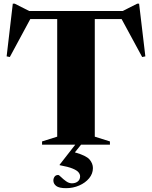

<svg xmlns="http://www.w3.org/2000/svg" viewBox="-20 -774 813 1027"><path d="M333.5 232.5Q296 232.5 280.8 220.8Q265.5 209 265.5 191.5Q265.5 180.5 271.8 171.2Q278 162 291.5 162Q295.5 162 306.8 173.2Q318 184.5 333.5 195.5Q349 206.5 364.5 206.5Q384 206.5 396.2 196.5Q408.5 186.5 408.5 169Q408.5 158.5 400.2 148Q392 137.5 368.8 127.8Q345.5 118 299 109.5V107L382.5 0H205V-17.5L286 -43V-672H142L32.5 -469L15.5 -472.5L48.5 -754.5H58.5L136.5 -715H636L714.5 -754.5H724L757.5 -472.5L740.5 -469L630.5 -672H487V-43L568 -17.5V0H413.5L380.5 41Q441 58 459 79.2Q477 100.5 477 125Q477 155 456.8 179.5Q436.5 204 403.8 218.2Q371 232.5 333.5 232.5Z"/></svg>

Font: Newsreader 72pt
Style: Bold
Weight: 700
Designer: Hugues Gentile
Foundry: Production Type
Version: Version 1.003; ttfautohint (v1.8.3)